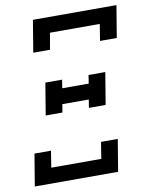

<svg xmlns="http://www.w3.org/2000/svg" viewBox="-83 -796 671 858"><g transform="rotate(-10 252.5 -367.5)"><path d="M102 -590 126 -735H505L481 -590H405L417 -665H191L178 -590ZM108 -304 132 -449H208L202 -411H322L328 -449H404L380 -304H304L310 -341H190L184 -304ZM5 0 29 -145H104L92 -70H319L331 -145H407L383 0Z"/></g></svg>

Font: Iosevka Gothic
Style: Italic
Weight: 400
Italic angle: -9°
Monospace: yes
Designer: Belleve Invis
Foundry: Belleve Invis
Version: Version 15.5.1; ttfautohint (v1.8.4)